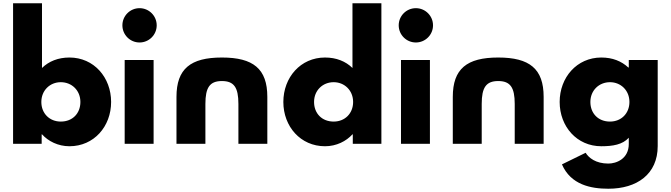

<svg xmlns="http://www.w3.org/2000/svg" viewBox="-20 -880 4105 1175"><path d="M660 -256C660 -406 555 -528 405 -528C336 -528 279 -505 237 -464V-860H60V0H235V-58H237C275 -16 335 15 405 15C555 15 660 -106 660 -256ZM472 -256C472 -186 424 -136 352 -136C283 -136 233 -186 233 -256C233 -327 286 -377 352 -377C419 -377 472 -327 472 -256Z M834 -830C776 -830 729 -783 729 -725C729 -667 776 -620 834 -620C892 -620 939 -667 939 -725C939 -783 892 -830 834 -830ZM743 -513H920V0H743Z M1237 0H1060V-287C1060 -459 1146 -528 1338 -528C1530 -528 1616 -459 1616 -287V0H1439V-244C1439 -345 1412 -384 1338 -384C1264 -384 1237 -345 1237 -244Z M1714 -256C1714 -106 1819 15 1969 15C2039 15 2099 -16 2137 -58H2139V0H2314V-860H2137V-464C2095 -505 2038 -528 1969 -528C1819 -528 1714 -406 1714 -256ZM1902 -256C1902 -327 1955 -377 2022 -377C2088 -377 2141 -327 2141 -256C2141 -186 2091 -136 2022 -136C1950 -136 1902 -186 1902 -256Z M2525 -830C2467 -830 2420 -783 2420 -725C2420 -667 2467 -620 2525 -620C2583 -620 2630 -667 2630 -725C2630 -783 2583 -830 2525 -830ZM2434 -513H2611V0H2434Z M2928 0H2751V-287C2751 -459 2837 -528 3029 -528C3221 -528 3307 -459 3307 -287V0H3130V-244C3130 -345 3103 -384 3029 -384C2955 -384 2928 -345 2928 -244Z M3419 126C3473 251 3596 275 3703 275C3878 275 4005 186 4005 14V-513H3828V-467H3825C3783 -506 3728 -528 3660 -528C3510 -528 3405 -406 3405 -256C3405 -106 3510 15 3660 15C3730 15 3790 5 3828 -37V1C3828 92 3752 121 3703 121C3626 121 3583 86 3564 55ZM3593 -256C3593 -327 3646 -377 3713 -377C3779 -377 3832 -327 3832 -256C3832 -186 3782 -136 3713 -136C3641 -136 3593 -186 3593 -256Z"/></svg>

Font: Hussar Techniczny
Style: Bold 
Weight: 700
Foundry: Cannot Into Space Fonts
Version: Version 0.77